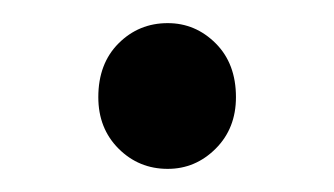

<svg xmlns="http://www.w3.org/2000/svg" viewBox="-20 -405 289 166"><path d="M65 -321Q65 -350 82.5 -367.5Q100 -385 125 -385Q149 -385 166.5 -367.5Q184 -350 184 -321Q184 -294 166.5 -276.5Q149 -259 125 -259Q100 -259 82.5 -276.5Q65 -294 65 -321Z"/></svg>

Font: Myanmar Sanpya
Style: Regular
Weight: 400
Designer: Danh Hong
Foundry: Google Inc.
Version: Version 2.00 November 22, 2015